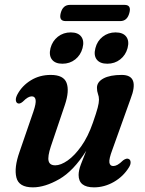

<svg xmlns="http://www.w3.org/2000/svg" viewBox="-20 -776 607 806"><path d="M519.5 -109Q527.5 -106 528.2 -95.8Q529 -85.5 521 -73Q497.5 -35 457.8 -12.2Q418 10.5 374.5 10.5Q310 10.5 310 -41.5Q310 -60.5 319.5 -85.8Q329 -111 342 -143Q288.5 -58 228.5 -23.8Q168.5 10.5 118 10.5Q59 10.5 48.8 -30.8Q38.5 -72 62 -138.5L120 -307Q132 -342 129.5 -356.8Q127 -371.5 113.5 -371.5Q105.5 -371.5 96.8 -366.5Q88 -361.5 75.5 -349Q62.5 -338 54 -342.5Q47.5 -345.5 46.5 -355.5Q45.5 -365.5 53.5 -380.5Q73 -416.5 109.8 -439Q146.5 -461.5 193 -461.5Q247 -461.5 259.5 -428Q272 -394.5 252.5 -336L193.5 -161.5Q179.5 -119 184 -100.5Q188.5 -82 212 -82Q235 -82 264 -102.2Q293 -122.5 321.2 -162.2Q349.5 -202 370 -261Q384.5 -302.5 390 -323.5Q395.5 -344.5 395.5 -357.5Q395.5 -370.5 391.2 -381.8Q387 -393 387 -407.5Q387 -432 414.5 -446.8Q442 -461.5 491 -461.5Q567.5 -461.5 528 -360.5L451.5 -147Q437 -108.5 439.2 -93.8Q441.5 -79 455.5 -79Q463.5 -79 473 -84Q482.5 -89 497 -103Q511 -113 519.5 -109ZM242 -508.5Q211.5 -508.5 198 -526.2Q184.5 -544 192 -574Q200 -604 223 -622Q246 -640 277 -640Q308 -640 321.2 -622Q334.5 -604 326.5 -574Q318.5 -544.5 295.8 -526.5Q273 -508.5 242 -508.5ZM430.5 -508.5Q399.5 -508.5 386 -526.2Q372.5 -544 380.5 -574Q388 -604 411.2 -622Q434.5 -640 465 -640Q496.5 -640 510 -622Q523.5 -604 515.5 -574Q507.5 -544.5 484.5 -526.5Q461.5 -508.5 430.5 -508.5ZM235 -721.5Q244 -755.5 273.5 -755.5H503Q532.5 -755.5 523 -721.5Q514 -687.5 485 -687.5H255.5Q226 -687.5 235 -721.5Z"/></svg>

Font: Fraunces 72pt S050 SemiBold
Style: Italic
Weight: 600
Italic angle: -16°
Version: Version 1.000; ttfautohint (v1.8.3)